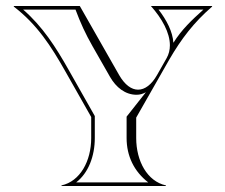

<svg xmlns="http://www.w3.org/2000/svg" viewBox="-20 -620 750 640"><path d="M284 -160C284 -82.9 247.1 -15.6 185 -2V0H533V-2C470.9 -15.6 434 -82.9 434 -160V-228L544 -421C584.5 -490.8 626.2 -545.3 687 -598V-600H483C520.1 -558.2 546.3 -511 546.3 -469C546.3 -453.8 542.9 -439.3 535.3 -426L503.3 -369.6C485.4 -338.1 463.1 -321.1 440.3 -321.1C418.4 -321.1 396.2 -336.7 377 -370L246 -600H26V-598C103.4 -538.7 150.3 -466.5 199 -380L284 -230ZM658 -588C618.8 -552.7 585.8 -521.7 558 -477.4C555.4 -514.7 535.6 -552.8 508.5 -588ZM231.7 -588C248.2 -543.6 265 -507.1 288.4 -466L346.6 -364C366.9 -328.5 397.6 -304.1 435.3 -304.1C446.6 -304.1 456.2 -307.1 466.3 -312.6L402 -231.2V-160C402 -100 426.8 -48.7 474.1 -12H233.9C274.9 -43.8 296 -99.6 296 -160V-233.2L209.5 -385.9C165.7 -463.6 121.8 -531.8 57.2 -588Z"/></svg>

Font: Sortefax
Style: Medium
Weight: 500
Designer: gluk
Foundry: gluk
Version: Version 0.261